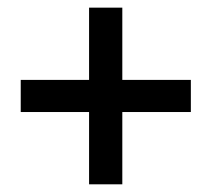

<svg xmlns="http://www.w3.org/2000/svg" viewBox="-20 -581 553 502"><path d="M212.9 -99.1V-288.1H34.2V-372.1H212.9V-561H299.8V-372.1H479V-288.1H299.8V-99.1Z"/></svg>

Font: Source Sans 3 Semibold
Style: Regular
Weight: 600
Designer: Paul D. Hunt
Foundry: Adobe
Version: Version 3.052;hotconv 1.1.0;makeotfexe 2.6.0